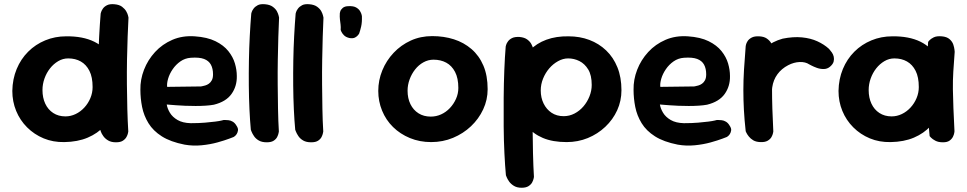

<svg xmlns="http://www.w3.org/2000/svg" viewBox="-20 -670 4553 904"><path d="M283 -1Q230 0 185.5 -18.5Q141 -37 107.5 -70.5Q74 -104 56 -148Q38 -192 38 -242Q39 -298 58.5 -345Q78 -392 112.5 -426.5Q147 -461 193 -480Q239 -499 291 -499Q370 -500 424 -473.5Q478 -447 506.5 -391.5Q535 -336 535 -250Q535 -200 519 -155.5Q503 -111 471.5 -76.5Q440 -42 393 -22Q346 -2 283 -1ZM288 -122Q313 -122 336 -133Q359 -144 377 -163.5Q395 -183 405.5 -208Q416 -233 416 -260Q416 -307 401 -336.5Q386 -366 360.5 -380.5Q335 -395 301 -395Q276 -395 254 -382Q232 -369 215.5 -348Q199 -327 189.5 -300.5Q180 -274 180 -246Q180 -210 193 -182Q206 -154 230.5 -138Q255 -122 288 -122ZM526 0Q504 0 489.5 -8.5Q475 -17 466.5 -29Q458 -41 455 -50Q452 -59 452 -59Q447 -102 444.5 -155.5Q442 -209 441.5 -267.5Q441 -326 442.5 -385Q444 -444 447 -500.5Q450 -557 454 -606Q454 -606 456 -613Q458 -620 464.5 -629.5Q471 -639 484 -645.5Q497 -652 519 -650Q542 -648 555 -638Q568 -628 574.5 -616.5Q581 -605 583 -596Q585 -587 585 -587Q583 -548 581 -497Q579 -446 578 -389Q577 -332 577.5 -272.5Q578 -213 579.5 -156.5Q581 -100 584 -51Q584 -51 582.5 -43Q581 -35 575.5 -25Q570 -15 558.5 -7.5Q547 0 526 0Z M849 11Q783 -2 742 -28Q701 -54 679 -90Q657 -126 649 -166.5Q641 -207 641 -247Q640 -295 658 -341.5Q676 -388 710 -425Q744 -462 791.5 -482.5Q839 -503 897 -499Q956 -495 994.5 -476Q1033 -457 1055 -429.5Q1077 -402 1086 -371.5Q1095 -341 1095 -312Q1096 -264 1070 -227.5Q1044 -191 987 -177Q971 -174 948.5 -172.5Q926 -171 901 -171Q876 -171 852 -172Q828 -173 808.5 -174.5Q789 -176 777 -177Q765 -178 765 -178Q768 -159 780 -139Q792 -119 816 -105Q840 -91 878 -90Q916 -90 945 -92.5Q974 -95 993.5 -97.5Q1013 -100 1023 -102.5Q1033 -105 1033 -105Q1033 -105 1039.5 -105Q1046 -105 1056 -104Q1066 -103 1076 -97Q1086 -91 1093 -79Q1102 -66 1100.5 -56Q1099 -46 1094.5 -39Q1090 -32 1085 -28.5Q1080 -25 1080 -25Q1080 -25 1059 -17Q1038 -9 1004 0.5Q970 10 929.5 14Q889 18 849 11ZM767 -261 926 -263Q926 -263 931.5 -264Q937 -265 946 -267.5Q955 -270 963.5 -276Q972 -282 977.5 -292.5Q983 -303 983 -320Q983 -347 973 -365.5Q963 -384 940.5 -392.5Q918 -401 878 -398Q851 -396 829.5 -381Q808 -366 793 -344Q778 -322 771.5 -299.5Q765 -277 767 -261Z M1236 0Q1213 0 1198.5 -8.5Q1184 -17 1176 -29Q1168 -41 1164.5 -50Q1161 -59 1161 -59Q1157 -102 1154.5 -155.5Q1152 -209 1151.5 -267.5Q1151 -326 1152 -385Q1153 -444 1156 -500.5Q1159 -557 1163 -606Q1163 -606 1165 -613Q1167 -620 1174 -629.5Q1181 -639 1193.5 -645.5Q1206 -652 1228 -650Q1251 -648 1264.5 -638Q1278 -628 1284 -616.5Q1290 -605 1292 -596Q1294 -587 1294 -587Q1292 -548 1290.5 -497Q1289 -446 1288 -389Q1287 -332 1287.5 -272.5Q1288 -213 1289 -156.5Q1290 -100 1293 -51Q1293 -51 1291.5 -43Q1290 -35 1285 -25Q1280 -15 1268.5 -7.5Q1257 0 1236 0Z M1445 0Q1422 0 1407.5 -8.5Q1393 -17 1385 -29Q1377 -41 1373.5 -50Q1370 -59 1370 -59Q1366 -102 1363.5 -155.5Q1361 -209 1360.5 -267.5Q1360 -326 1361 -385Q1362 -444 1365 -500.5Q1368 -557 1372 -606Q1372 -606 1374 -613Q1376 -620 1383 -629.5Q1390 -639 1402.5 -645.5Q1415 -652 1437 -650Q1460 -648 1473.5 -638Q1487 -628 1493 -616.5Q1499 -605 1501 -596Q1503 -587 1503 -587Q1501 -548 1499.5 -497Q1498 -446 1497 -389Q1496 -332 1496.5 -272.5Q1497 -213 1498 -156.5Q1499 -100 1502 -51Q1502 -51 1500.5 -43Q1499 -35 1494 -25Q1489 -15 1477.5 -7.5Q1466 0 1445 0Z M1625 -491Q1608 -495 1599 -504.5Q1590 -514 1587 -521.5Q1584 -529 1584 -529Q1585 -543 1583.5 -554.5Q1582 -566 1580.5 -578.5Q1579 -591 1580 -608Q1580 -608 1582 -616Q1584 -624 1593.5 -632.5Q1603 -641 1622 -641Q1644 -642 1656.5 -635Q1669 -628 1675 -618Q1681 -608 1682.5 -601Q1684 -594 1684 -594Q1685 -565 1680.5 -545.5Q1676 -526 1671 -512Q1671 -512 1666.5 -505.5Q1662 -499 1652 -493.5Q1642 -488 1625 -491Z M2010 -1Q1956 -1 1910 -20Q1864 -39 1830.5 -72Q1797 -105 1779 -149Q1761 -193 1761 -242Q1761 -292 1780 -338.5Q1799 -385 1833.5 -421.5Q1868 -458 1914 -479Q1960 -500 2015 -500Q2070 -500 2117 -485Q2164 -470 2200 -439Q2236 -408 2256 -361Q2276 -314 2276 -250Q2276 -200 2255 -155Q2234 -110 2197.5 -75.5Q2161 -41 2113 -21Q2065 -1 2010 -1ZM2008 -121Q2034 -121 2057 -131.5Q2080 -142 2098 -161Q2116 -180 2127 -204.5Q2138 -229 2138 -256Q2138 -302 2122.5 -331.5Q2107 -361 2081 -375Q2055 -389 2021 -389Q1996 -389 1973.5 -376.5Q1951 -364 1934.5 -343Q1918 -322 1908.5 -296Q1899 -270 1899 -243Q1899 -207 1912.5 -179.5Q1926 -152 1950.5 -136.5Q1975 -121 2008 -121Z M2648 -1Q2582 -1 2536 -20.5Q2490 -40 2462.5 -74.5Q2435 -109 2422 -153Q2409 -197 2409 -247Q2409 -306 2426 -353Q2443 -400 2474.5 -433Q2506 -466 2552.5 -483Q2599 -500 2657 -499Q2710 -499 2755 -482Q2800 -465 2834 -432.5Q2868 -400 2887 -353Q2906 -306 2906 -245Q2906 -195 2886 -151Q2866 -107 2830 -73Q2794 -39 2747.5 -20Q2701 -1 2648 -1ZM2436 214Q2414 214 2399.5 205Q2385 196 2377 184.5Q2369 173 2365.5 164Q2362 155 2362 155Q2358 112 2355 52.5Q2352 -7 2351.5 -74.5Q2351 -142 2351.5 -210Q2352 -278 2354.5 -340.5Q2357 -403 2361 -451Q2361 -451 2363 -458.5Q2365 -466 2372 -475.5Q2379 -485 2391.5 -491Q2404 -497 2426 -496Q2449 -494 2462.5 -484Q2476 -474 2482 -462Q2488 -450 2490.5 -441.5Q2493 -433 2493 -433Q2490 -394 2489 -337Q2488 -280 2487.5 -214Q2487 -148 2487.5 -80Q2488 -12 2489.5 51Q2491 114 2494 163Q2494 163 2492.5 170.5Q2491 178 2486 188Q2481 198 2469 206Q2457 214 2436 214ZM2634 -123Q2661 -123 2685 -135.5Q2709 -148 2727 -169Q2745 -190 2755.5 -216.5Q2766 -243 2766 -270Q2766 -316 2749.5 -343Q2733 -370 2708 -382.5Q2683 -395 2655 -395Q2631 -395 2607.5 -382Q2584 -369 2566 -348Q2548 -327 2537 -300Q2526 -273 2526 -244Q2526 -210 2539.5 -182.5Q2553 -155 2577 -139Q2601 -123 2634 -123Z M3171 11Q3105 -2 3064 -28Q3023 -54 3001 -90Q2979 -126 2971 -166.5Q2963 -207 2963 -247Q2962 -295 2980 -341.5Q2998 -388 3032 -425Q3066 -462 3113.5 -482.5Q3161 -503 3219 -499Q3278 -495 3316.5 -476Q3355 -457 3377 -429.5Q3399 -402 3408 -371.5Q3417 -341 3417 -312Q3418 -264 3392 -227.5Q3366 -191 3309 -177Q3293 -174 3270.5 -172.5Q3248 -171 3223 -171Q3198 -171 3174 -172Q3150 -173 3130.5 -174.5Q3111 -176 3099 -177Q3087 -178 3087 -178Q3090 -159 3102 -139Q3114 -119 3138 -105Q3162 -91 3200 -90Q3238 -90 3267 -92.5Q3296 -95 3315.5 -97.5Q3335 -100 3345 -102.5Q3355 -105 3355 -105Q3355 -105 3361.5 -105Q3368 -105 3378 -104Q3388 -103 3398 -97Q3408 -91 3415 -79Q3424 -66 3422.5 -56Q3421 -46 3416.5 -39Q3412 -32 3407 -28.5Q3402 -25 3402 -25Q3402 -25 3381 -17Q3360 -9 3326 0.5Q3292 10 3251.5 14Q3211 18 3171 11ZM3089 -261 3248 -263Q3248 -263 3253.5 -264Q3259 -265 3268 -267.5Q3277 -270 3285.5 -276Q3294 -282 3299.5 -292.5Q3305 -303 3305 -320Q3305 -347 3295 -365.5Q3285 -384 3262.5 -392.5Q3240 -401 3200 -398Q3173 -396 3151.5 -381Q3130 -366 3115 -344Q3100 -322 3093.5 -299.5Q3087 -277 3089 -261Z M3551 -85Q3534 -83 3524 -93.5Q3514 -104 3509.5 -119Q3505 -134 3504 -145.5Q3503 -157 3503 -157Q3497 -181 3495 -194.5Q3493 -208 3493.5 -217Q3494 -226 3495 -236.5Q3496 -247 3496 -265Q3500 -324 3522 -369.5Q3544 -415 3581 -445Q3618 -475 3665 -488Q3715 -498 3756 -494Q3797 -490 3828.5 -475.5Q3860 -461 3882 -441Q3882 -441 3886.5 -436Q3891 -431 3897 -422.5Q3903 -414 3905.5 -403Q3908 -392 3905 -380Q3902 -368 3888 -356Q3875 -345 3858 -345Q3841 -345 3826 -350.5Q3811 -356 3800.5 -361.5Q3790 -367 3790 -367Q3772 -379 3745 -378Q3718 -377 3691 -363Q3660 -347 3640.5 -320.5Q3621 -294 3616 -259Q3613 -235 3611.5 -218.5Q3610 -202 3609.5 -188.5Q3609 -175 3609 -160Q3609 -145 3610 -125Q3610 -125 3606 -116Q3602 -107 3589 -97.5Q3576 -88 3551 -85ZM3559 -1Q3539 -2 3526.5 -9.5Q3514 -17 3506 -27Q3498 -37 3494.5 -44.5Q3491 -52 3491 -52Q3485 -106 3482.5 -153Q3480 -200 3480 -246Q3480 -292 3483 -342Q3486 -392 3491 -453Q3491 -453 3492.5 -460Q3494 -467 3500 -476.5Q3506 -486 3519 -493Q3532 -500 3554 -499Q3577 -498 3590.5 -488.5Q3604 -479 3611 -467Q3618 -455 3620 -446Q3622 -437 3622 -437Q3618 -388 3616.5 -343Q3615 -298 3615 -253Q3615 -208 3616.5 -158.5Q3618 -109 3621 -51Q3621 -51 3619.5 -43Q3618 -35 3612.5 -25Q3607 -15 3594.5 -7.5Q3582 0 3559 -1Z M4173 -1Q4120 0 4075.5 -18.5Q4031 -37 3997.5 -70.5Q3964 -104 3946 -148Q3928 -192 3928 -242Q3929 -298 3948.5 -345Q3968 -392 4002.5 -426.5Q4037 -461 4083 -480Q4129 -499 4181 -499Q4260 -500 4314 -473.5Q4368 -447 4396.5 -391.5Q4425 -336 4425 -250Q4425 -200 4409 -155.5Q4393 -111 4361.5 -76.5Q4330 -42 4283 -22Q4236 -2 4173 -1ZM4178 -122Q4203 -122 4226 -133Q4249 -144 4267 -163.5Q4285 -183 4295.5 -208Q4306 -233 4306 -260Q4306 -307 4291 -336.5Q4276 -366 4250.5 -380.5Q4225 -395 4191 -395Q4166 -395 4144 -382Q4122 -369 4105.5 -348Q4089 -327 4079.5 -300.5Q4070 -274 4070 -246Q4070 -210 4083 -182Q4096 -154 4120.5 -138Q4145 -122 4178 -122ZM4420 0Q4398 0 4384 -7.5Q4370 -15 4363.5 -22Q4357 -29 4357 -29Q4350 -102 4345.5 -173Q4341 -244 4342 -318.5Q4343 -393 4350 -473Q4350 -473 4356 -480Q4362 -487 4376 -494Q4390 -501 4414 -499Q4438 -497 4451 -485.5Q4464 -474 4468.5 -460Q4473 -446 4474 -436Q4475 -426 4475 -426Q4471 -375 4468.5 -333Q4466 -291 4466.5 -249.5Q4467 -208 4469 -161Q4471 -114 4474 -52Q4474 -52 4473 -44.5Q4472 -37 4467 -26.5Q4462 -16 4451 -8Q4440 0 4420 0Z"/></svg>

Font: Sour Gummy Black SemiBold
Style: Regular
Weight: 600
Version: Version 1.000